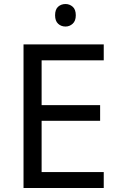

<svg xmlns="http://www.w3.org/2000/svg" viewBox="-20 -935 596 955"><path d="M496 0H97V-714H496V-635H187V-412H478V-334H187V-79H496ZM306 -915Q326 -915 341.5 -901.5Q357 -888 357 -859Q357 -831 341.5 -817Q326 -803 306 -803Q284 -803 269 -817Q254 -831 254 -859Q254 -888 269 -901.5Q284 -915 306 -915Z"/></svg>

Font: Noto Sans Old Turkic
Style: Regular
Weight: 400
Designer: Monotype Design Team
Foundry: Monotype Imaging Inc.
Version: Version 2.003; ttfautohint (v1.8.4.7-5d5b)